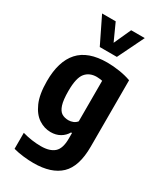

<svg xmlns="http://www.w3.org/2000/svg" viewBox="-252 -897 1027 1216"><g transform="rotate(30 262.0 -289.0)"><path d="M212 230Q178.5 230 138.5 225.5Q98.5 221 64 211.5V94.5Q132.5 114 199.5 114Q264 114 296.5 85.2Q329 56.5 329 -16.5V-57H322Q305.5 -28 276.2 -11Q247 6 207.5 6Q162 6 120.8 -20.8Q79.5 -47.5 53.2 -106.8Q27 -166 27 -263Q27 -407 93.5 -481.2Q160 -555.5 300.5 -555.5Q343.5 -555.5 390.5 -548.2Q437.5 -541 475 -527V-41.5Q475 103.5 408.8 166.8Q342.5 230 212 230ZM268.5 -115.5Q285.5 -115.5 302 -122.2Q318.5 -129 329 -142.5V-439Q320.5 -440.5 309.2 -442Q298 -443.5 288 -443.5Q235 -443.5 205.5 -407.8Q176 -372 176 -276.5Q176 -211 187.2 -176Q198.5 -141 219 -128.2Q239.5 -115.5 268.5 -115.5ZM209 -616.5 115.5 -808H215L271.5 -683.5L328 -808H427.5L334 -616.5Z"/></g></svg>

Font: Encode Sans Cnd
Style: Bold
Weight: 700
Width: 3
Designer: Multiple Designers
Foundry: Impallari Type
Version: Version 3.002; ttfautohint (v1.8.3) -l 8 -r 50 -G 200 -x 14 